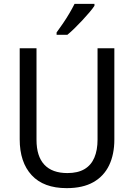

<svg xmlns="http://www.w3.org/2000/svg" viewBox="-20 -964 694 994"><path d="M572 -242Q572 -165 545 -108.5Q518 -52 463.5 -21Q409 10 325 10Q206 10 144 -57Q82 -124 82 -243V-714H169V-240Q169 -155 209.5 -111.5Q250 -68 329 -68Q383 -68 417.5 -88.5Q452 -109 468.5 -148Q485 -187 485 -241V-714H572ZM469 -934Q460 -920 443 -900Q426 -880 406 -858.5Q386 -837 366 -817.5Q346 -798 329 -784H273V-796Q289 -818 306.5 -843.5Q324 -869 339.5 -895.5Q355 -922 366 -944H469Z"/></svg>

Font: Noto Sans Arabic SemiCondensed
Style: Regular
Weight: 400
Width: 4
Designer: Monotype Design Team, Nadine Chahine, Nizar Qandah and Khaled Hosny
Foundry: Monotype Imaging Inc.
Version: Version 2.012